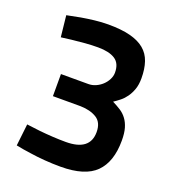

<svg xmlns="http://www.w3.org/2000/svg" viewBox="-126 -768 783 874"><g transform="rotate(20 265.0 -330.5)"><path d="M55 -646Q88 -653 121 -659Q150 -664 184 -668Q218 -672 250 -672Q313 -672 356 -661Q399 -650 425.5 -628Q452 -606 463.5 -572Q475 -538 475 -493Q475 -462 467 -439.5Q459 -417 447 -400Q435 -383 420 -371Q405 -359 390 -349Q412 -338 430 -326.5Q448 -315 461 -297.5Q474 -280 481 -256Q488 -232 488 -196Q488 -93 436 -41Q384 11 266 11Q228 11 189 8Q150 5 118 0Q80 -5 46 -12L58 -118Q90 -114 123 -110Q152 -107 185.5 -105Q219 -103 250 -103Q367 -103 367 -193Q367 -240 336 -259Q305 -278 258 -279H124V-386H257Q275 -386 292 -393.5Q309 -401 322.5 -413.5Q336 -426 344.5 -442.5Q353 -459 353 -476Q353 -521 324 -539.5Q295 -558 242 -558Q211 -558 180 -555.5Q149 -553 123 -550Q93 -546 66 -543L55 -646Z"/></g></svg>

Font: Panefresco 800wt
Style: Regular
Weight: 800
Designer: Campivisivi
Foundry: Campivisivi & Chank Co
Version: Version 1.001